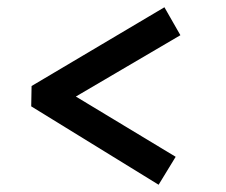

<svg xmlns="http://www.w3.org/2000/svg" viewBox="-20 -549 622 529"><path d="M417 -40 66 -256 67 -312 433 -529 477 -452 189 -283 464 -117Z"/></svg>

Font: Literata 36pt ExtraBold
Style: Italic
Weight: 800
Italic angle: -2°
Designer: Latin by Veronika Burian and Jose Scaglione. Greek by Irene Vlachou. Cyrillic by Vera Evstafieva
Foundry: TypeTogether
Version: Version 3.002